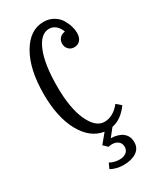

<svg xmlns="http://www.w3.org/2000/svg" viewBox="-177 -559 655 793"><g transform="rotate(-30 151.0 -163.0)"><path d="M263.2 -60.1 285.2 -41Q250.5 7.3 205.1 16.1L175.8 53.2Q211.4 54.2 231.7 70.3Q252 86.4 252 116.2Q252 144.5 228.8 160.2Q205.6 175.8 167 175.8Q133.8 175.8 106.9 161.1L118.2 136.2Q139.6 147.9 164.1 147.9Q183.6 147.9 195.8 138.4Q208 128.9 208 112.8Q208 96.2 196.8 86.7Q185.5 77.1 167 77.1Q161.6 77.1 149.9 79.1L130.9 61L167 17.1Q103.5 7.3 65.2 -62.5Q26.9 -132.3 26.9 -242.2Q26.9 -360.4 68.1 -431.2Q109.4 -502 174.8 -502Q200.7 -502 220.9 -490.2Q241.2 -478.5 252 -460.7Q262.7 -442.9 267.8 -425.8Q272.9 -408.7 272.9 -394Q272.9 -371.6 262.2 -359.4Q251.5 -347.2 233.9 -347.2Q217.8 -347.2 207.3 -357.9Q196.8 -368.7 196.8 -384.8Q196.8 -400.4 206.5 -410.9Q216.3 -421.4 231.9 -422.9Q225.6 -441.4 212.2 -453.6Q198.7 -465.8 180.2 -465.8Q139.6 -465.8 115.2 -407Q90.8 -348.1 90.8 -242.2Q90.8 -137.7 118.7 -77.9Q146.5 -18.1 188 -18.1Q229.5 -18.1 263.2 -60.1Z"/></g></svg>

Font: Margherita Light
Style: Regular
Weight: 300
Designer: James Puckett
Foundry: Dunwich Type Founders
Version: Version 1.008;hotconv 1.0.109;makeotfexe 2.5.65596